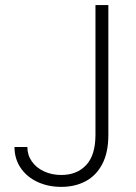

<svg xmlns="http://www.w3.org/2000/svg" viewBox="-20 -727 537 757"><path d="M407.2 -707V-194.3Q407.2 -126 383.3 -80.3Q359.4 -34.7 317.6 -12.5Q275.9 9.8 221.7 9.8Q169.4 9.8 127.2 -10Q85 -29.8 61 -65.7Q37.1 -101.6 37.1 -147.5H87.9Q87.9 -115.7 105.5 -90.6Q123 -65.4 153.6 -51.3Q184.1 -37.1 221.7 -37.1Q282.7 -37.1 319.3 -75.7Q356 -114.3 356.4 -194.3V-707Z"/></svg>

Font: Pretendard Std ExtraLight
Style: Regular
Weight: 200
Designer: Base glyphs from Inter by Rasmus Andersson; Hangeul glyphs from Noto Sans CJK(Source Han Sans) by Jang Soo-young and Kan
Foundry: Kil Hyung-jin
Version: Version 1.309